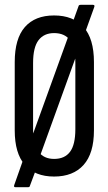

<svg xmlns="http://www.w3.org/2000/svg" viewBox="-20 -725 449 795"><path d="M43 50Q36 50 39 41L81 -78L105 -138L267 -586L278 -624L305 -699Q306 -705 314 -705H365Q374 -705 370 -695L329 -581L304 -517L142 -69L132 -31L104 44Q103 50 97 50ZM204 6Q125 6 83 -42Q41 -90 41 -185V-468Q41 -565 83 -613Q125 -661 204 -661Q283 -661 326 -613Q369 -565 369 -468V-185Q369 -90 326 -42Q283 6 204 6ZM204 -67Q248 -67 270 -96.5Q292 -126 292 -190V-464Q292 -529 270 -558.5Q248 -588 204 -588Q162 -588 139.5 -558.5Q117 -529 117 -464V-190Q117 -126 139.5 -96.5Q162 -67 204 -67Z"/></svg>

Font: Sofia Sans Extra Condensed Medium
Style: Regular
Weight: 500
Version: Version 4.100